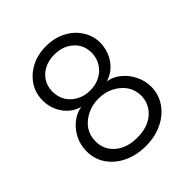

<svg xmlns="http://www.w3.org/2000/svg" viewBox="-204 -874 1020 1020"><g transform="rotate(-45 306.0 -363.5)"><path d="M180 -15Q127 -40 94 -87Q63 -133 63 -191Q63 -238 82 -276Q101 -316 134 -343Q168 -371 208 -378V-379Q155 -394 122 -441Q89 -488 89 -547Q89 -602 117 -645Q146 -689 195 -714Q242 -739 306 -739Q369 -739 416 -714Q466 -689 494 -645Q523 -601 523 -547Q521 -487 489 -441Q455 -394 404 -379V-378Q446 -370 477 -343Q510 -316 529 -276Q549 -236 549 -191Q549 -134 517 -87Q484 -40 431 -15Q376 12 306 12Q236 12 180 -15ZM430 -92Q477 -133 478 -195Q478 -237 455 -272Q432 -305 393 -325Q355 -345 306 -345Q258 -345 218 -325Q179 -305 156 -272Q134 -238 134 -195Q134 -132 181 -92Q228 -52 306 -52Q383 -52 430 -92ZM381 -424Q412 -439 433 -472Q453 -504 453 -543Q453 -602 411 -639Q370 -676 306 -676Q241 -676 200 -639Q159 -601 159 -543Q159 -505 178 -472Q199 -440 231 -424Q264 -406 306 -406Q348 -406 381 -424Z"/></g></svg>

Font: Sinter Normal
Style: Regular
Weight: 350
Foundry: Adobe & rsms
Version: Version 1.000